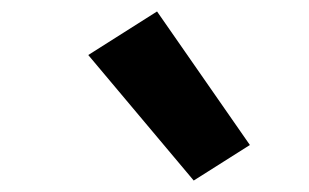

<svg xmlns="http://www.w3.org/2000/svg" viewBox="-20 -841 540 335"><path d="M318 -526 134 -745 254 -821 416 -588Z"/></svg>

Font: Iosevka Term Curly Hv Obl
Style: Regular
Weight: 900
Italic angle: -9°
Designer: Belleve Invis
Foundry: Belleve Invis
Version: Version 32.3.0